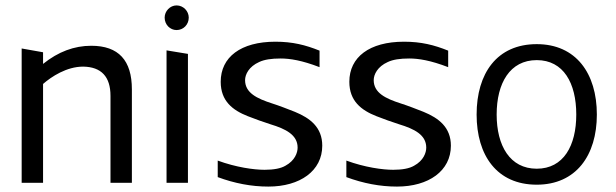

<svg xmlns="http://www.w3.org/2000/svg" viewBox="-20 -675 2274 709"><path d="M388 -321V0H467V-345C467 -452 418 -506 317 -506C254 -506 195 -484 139 -439V-482L60 -496V0H139V-365C170 -392 226 -429 287 -429C354 -428 388 -392 388 -321Z M595 -489V0H674V-476ZM588 -610C588 -584 608 -564 632 -564C657 -564 677 -584 677 -610C677 -634 657 -655 632 -655C608 -655 588 -634 588 -610Z M971 14C1088 14 1170 -44 1170 -137C1170 -205 1125 -239 1069 -262C1041 -273 1013 -284 985 -293C929 -311 885 -332 885 -379C885 -400 899 -429 937 -446C956 -455 982 -459 1016 -459C1051 -459 1095 -452 1160 -427V-488C1108 -509 1060 -521 997 -521C869 -521 795 -464 795 -373C795 -302 839 -268 895 -246C923 -235 951 -225 979 -216C1035 -199 1079 -177 1079 -130C1079 -111 1069 -82 1034 -63C1017 -53 991 -48 957 -48C918 -48 852 -57 784 -82V-21C846 2 908 14 971 14Z M1446 14C1563 14 1645 -44 1645 -137C1645 -205 1600 -239 1544 -262C1516 -273 1488 -284 1460 -293C1404 -311 1360 -332 1360 -379C1360 -400 1374 -429 1412 -446C1431 -455 1457 -459 1491 -459C1526 -459 1570 -452 1635 -427V-488C1583 -509 1535 -521 1472 -521C1344 -521 1270 -464 1270 -373C1270 -302 1314 -268 1370 -246C1398 -235 1426 -225 1454 -216C1510 -199 1554 -177 1554 -130C1554 -111 1544 -82 1509 -63C1492 -53 1466 -48 1432 -48C1393 -48 1327 -57 1259 -82V-21C1321 2 1383 14 1446 14Z M1962 7C2107 7 2184 -101 2184 -252C2184 -404 2107 -512 1962 -512C1815 -512 1740 -404 1740 -252C1740 -101 1815 7 1962 7ZM1814 -252C1814 -368 1863 -453 1962 -453C2061 -453 2108 -368 2108 -252C2108 -137 2061 -52 1962 -52C1863 -52 1814 -137 1814 -252Z"/></svg>

Font: All Genders v4 Light
Style: Regular
Weight: 300
Designer: Rassam Alawdi
Foundry: Rassam Art
Version: Version 3.100;FEAKit 1.0